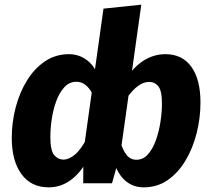

<svg xmlns="http://www.w3.org/2000/svg" viewBox="-20 -779 897 816"><path d="M187 17.2Q112 17.2 71 -39.3Q30 -95.8 30 -192.7Q30 -259.3 46.6 -322.6Q63.3 -385.9 94.8 -437Q126.2 -488.2 171.4 -518.5Q216.5 -548.8 273.1 -548.8Q298.9 -548.8 321.3 -539.5Q343.7 -530.3 362 -512.7Q380.4 -495.2 391.7 -468.1L379.5 -365.3Q370.4 -387.5 358.9 -402.1Q347.5 -416.7 334.2 -424.1Q320.8 -431.5 305 -431.5Q274.8 -431.5 253.6 -408.5Q232.4 -385.4 219.1 -349.3Q205.8 -313.1 199.9 -272.6Q194 -232.1 194 -197Q194 -139.6 210.1 -120.1Q226.3 -100.7 249.3 -100.7Q273.4 -100.7 299.1 -122.5Q324.9 -144.3 351.9 -196.4L347.2 -92.3Q319.3 -41.1 278.1 -11.9Q236.8 17.2 187 17.2ZM456 0H333.7L334.4 -132.6L419.8 -742.3L580.5 -759.1L491.7 -126.8ZM590.5 17.2Q546 17.2 513.2 -10.5Q480.4 -38.3 462.6 -95.1L487 -188.7Q501 -141.9 517.6 -121Q534.2 -100 559.6 -100Q588.8 -100 609.5 -123.9Q630.2 -147.8 643.2 -184.9Q656.2 -222.1 662.2 -263.1Q668.3 -304.1 668.3 -337.9Q668.3 -393.4 653 -412.1Q637.6 -430.9 614.9 -430.9Q596 -430.9 578.7 -421.3Q561.5 -411.6 546.6 -396.2Q531.6 -380.7 517.6 -361L530.1 -464.2Q549.5 -490.6 573.2 -509.3Q596.8 -528.1 624.5 -538.4Q652.2 -548.8 682.6 -548.8Q754.9 -548.8 793.4 -494.9Q832 -441.1 832 -343.8Q832 -276.5 815.5 -212.1Q799 -147.7 768 -96Q737.1 -44.4 692.6 -13.6Q648.1 17.2 590.5 17.2Z"/></svg>

Font: Fira Sans Variable
Style: Italic
Weight: 397
Italic angle: -8°
Designer: Carrois Corporate & Edenspiekermann AG
Foundry: Carrois Corporate GbR & Edenspiekermann AG
Version: Version 4.202